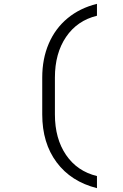

<svg xmlns="http://www.w3.org/2000/svg" viewBox="-20 -860 640 1000"><path d="M485 120Q350 86 275 -14.5Q200 -115 200 -264V-456Q200 -554 234 -633Q268 -712 332 -765Q396 -818 485 -840V-778Q382 -753 324 -667.5Q266 -582 266 -456V-264Q266 -138 324 -53Q382 32 485 57Z"/></svg>

Font: Tiny ExtraLight
Style: Regular
Weight: 200
Monospace: yes
Designer: Philipp Nurullin, Konstantin Bulenkov
Foundry: JetBrains
Version: Version 2.251; ttfautohint (v1.8.4.7-5d5b)